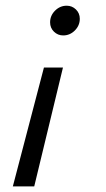

<svg xmlns="http://www.w3.org/2000/svg" viewBox="-20 -445 373 673"><path d="M25 208.3 134 -208.3H200.7L100 208.3ZM201.4 -320.8Q182.6 -320.8 169.1 -334Q155.6 -347.2 155.6 -366.7Q155.6 -390.3 172.9 -407.6Q190.3 -425 213.9 -425Q232.6 -425 246.2 -411.8Q259.7 -398.6 259.7 -379.2Q259.7 -355.6 242.4 -338.2Q225 -320.8 201.4 -320.8Z"/></svg>

Font: Afacad
Style: Italic
Weight: 400
Italic angle: -14°
Designer: Kristian Moeller
Foundry: Dicotype
Version: Version 1.000